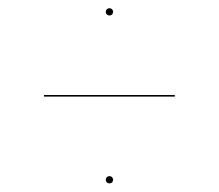

<svg xmlns="http://www.w3.org/2000/svg" viewBox="-20 -558 519 455"><path d="M239.4 -538.5C234.4 -538.5 230.7 -534.8 230.7 -529.9C230.7 -525 234.4 -521.3 239.4 -521.3C244.4 -521.3 248 -525 248 -529.9C248 -534.8 244.4 -538.5 239.4 -538.5ZM84.3 -329H394.4V-332.9H84.3ZM239.4 -140.6C234.4 -140.6 230.7 -136.9 230.7 -132C230.7 -127.1 234.4 -123.4 239.4 -123.4C244.4 -123.4 248 -127.1 248 -132C248 -136.9 244.4 -140.6 239.4 -140.6Z"/></svg>

Font: Fira Sans Four
Style: Regular
Weight: 100
Designer: Carrois Corporate & Edenspiekermann AG
Foundry: Carrois Corporate GbR & Edenspiekermann AG
Version: Version 4.203;PS 004.203;hotconv 1.0.88;makeotf.lib2.5.64775